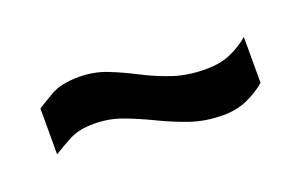

<svg xmlns="http://www.w3.org/2000/svg" viewBox="-42 -549 766 488"><g transform="rotate(-20 341.0 -304.5)"><path d="M615 -241Q596 -224 566 -210Q536 -196 499 -196Q451 -196 410.5 -210Q370 -224 333 -242Q296 -260 259 -274Q222 -288 181 -288Q141 -288 116 -275Q91 -262 67 -247V-371Q81 -380 109 -396.5Q137 -413 186 -413Q226 -413 261.5 -399Q297 -385 332.5 -366.5Q368 -348 408 -334.5Q448 -321 497 -321Q536 -321 564.5 -333.5Q593 -346 615 -365Z"/></g></svg>

Font: Georama ExtraExtended SemiBold
Style: Regular
Weight: 600
Width: 8
Designer: Jean-Baptiste Levee
Foundry: Production Type
Version: Version 1.000